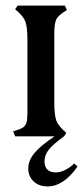

<svg xmlns="http://www.w3.org/2000/svg" viewBox="-20 -487 297 686"><path d="M257 108Q207 179 150 179Q119 179 100 161Q81 143 81 115Q81 87 102.5 60.5Q124 34 175 0H34L27 -18Q50 -24 60.5 -30.5Q71 -37 74.5 -48.5Q78 -60 78 -83V-343Q78 -391 70.5 -410.5Q63 -430 34 -454L43 -467H212L219 -451Q190 -434 182 -419.5Q174 -405 174 -368V-122Q174 -75 181.5 -55.5Q189 -36 217 -12L209 0Q170 28 154.5 47.5Q139 67 139 90Q139 109 149.5 119Q160 129 179 129Q195 129 212.5 120.5Q230 112 245 97Z"/></svg>

Font: Katibeh
Style: Regular
Weight: 400
Designer: Arabic design by Kourosh Beigpour, Latin design by Eduardo Tunni, engineering by Lasse Fister
Version: Version 1.000